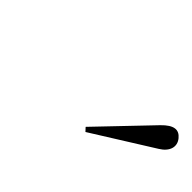

<svg xmlns="http://www.w3.org/2000/svg" viewBox="-17 -1065 659 659"><g transform="rotate(45 313.0 -735.0)"><path d="M374 -622 593 -759C626 -779 635 -809 615 -833C596 -856 572 -854 539 -820L362 -635Z"/></g></svg>

Font: Louise
Style: Regular
Weight: 400
Designer: Ange Degheest & Luna Delabre & Camille Depalle
Foundry: Velvetyne Type Foundry
Version: Version 1.000;FEAKit 1.0